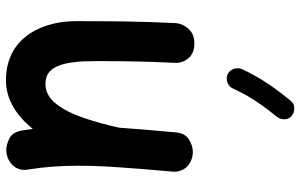

<svg xmlns="http://www.w3.org/2000/svg" viewBox="-198 -724 984 629"><g transform="rotate(90 294.5 -409.0)"><path d="M541.5 -479C542 -481.9 542 -484.9 542 -487.8C542 -521.5 516.6 -544.4 485.4 -547.9C482.9 -548.3 480.5 -548.3 478 -548.3C463.9 -548.3 450.2 -543.9 436.5 -535.6C422.4 -526.9 414.6 -512.2 413.1 -491.2C406.7 -420.4 401.4 -360.4 397.9 -308.1L397.5 -305.7C388.7 -265.1 377.9 -227.1 365.7 -190.4C353 -153.8 337.9 -123.5 319.8 -100.6C301.8 -77.1 279.8 -65.4 253.9 -65.4C197.8 -65.4 179.7 -119.6 179.7 -228.5C179.7 -347.7 181.6 -411.1 185.5 -489.7V-492.7C185.5 -508.3 180.2 -522.5 169.4 -534.7C158.7 -546.9 142.6 -553.2 121.6 -553.2C101.1 -553.2 85 -546.9 73.7 -533.7C62 -520.5 55.7 -505.9 55.2 -489.7C49.3 -379.9 48.8 -269.5 48.8 -165.5C48.8 -123 56.2 -84.5 70.8 -49.8C99.6 20 157.2 64 242.7 64C306.6 64 359.4 28.3 401.9 -23.9C403.3 -12.7 404.8 -1.5 406.7 9.8C410.2 31.7 418.9 45.9 433.1 52.7C446.8 59.6 459.5 63 470.7 63C476.1 63 481.9 62.5 487.3 61C516.6 53.7 536.1 31.2 536.1 4.4C536.1 0 535.6 -4.9 534.7 -10.3C526.4 -62.5 522.5 -111.3 522.5 -173.3C522.5 -210 523.9 -252.9 527.3 -301.8C530.3 -350.1 535.2 -409.2 541.5 -479ZM357.4 -873.5C351.1 -877.9 344.2 -880.4 336.4 -880.4C334 -880.4 320.3 -882.8 308.6 -867.7C272 -822.3 236.3 -774.9 205.6 -708.5C204.1 -704.1 203.1 -699.7 203.1 -695.3C203.1 -686 207 -669.4 223.1 -662.1C227.5 -660.2 232.4 -659.2 236.8 -659.2C245.1 -659.2 261.7 -662.6 269.5 -679.7C296.4 -738.3 326.2 -779.3 362.8 -824.7C367.7 -831.1 370.1 -838.4 370.1 -846.2C370.1 -848.6 372.6 -861.8 357.4 -873.5Z"/></g></svg>

Font: Mikhak
Style: Bold
Weight: 700
Designer: Amin Abedi
Version: Version 3.2